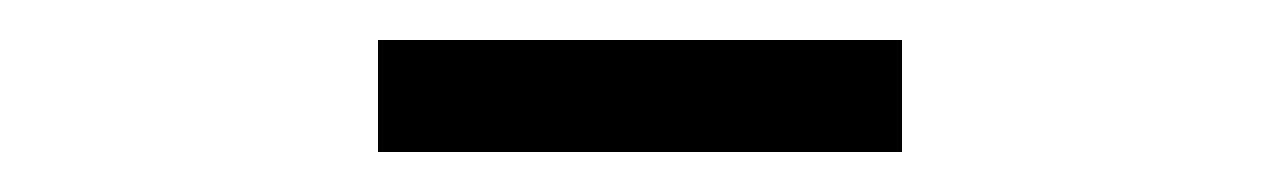

<svg xmlns="http://www.w3.org/2000/svg" viewBox="-20 -670 640 96"><path d="M169 -594V-650H431V-594Z"/></svg>

Font: Gantari
Style: Regular
Weight: 400
Designer: Anugrah Pasau
Foundry: Lafontype
Version: Version 1.000; ttfautohint (v1.8.3)